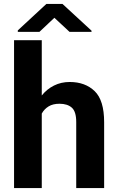

<svg xmlns="http://www.w3.org/2000/svg" viewBox="-20 -954 600 974"><path d="M191.9 -750V-469.7Q217.8 -502 253.9 -520Q290 -538.1 333.5 -538.1Q412.1 -538.1 460.2 -491.7Q508.3 -445.3 508.3 -334V0H366.7V-335Q366.7 -387.7 344.5 -407.7Q322.3 -427.7 281.7 -427.7Q248.5 -427.7 226.6 -414.3Q204.6 -400.9 191.9 -377.9V0H51.3V-750ZM296.9 -934.1 444.3 -798.3V-792.5H332.5L255.9 -863.8L180.2 -792.5H70.3V-799.8L215.3 -934.1Z"/></svg>

Font: Vazirmatn FD
Style: Bold
Weight: 700
Designer: Saber Rastikerdar
Foundry: Saber Rastikerdar
Version: Version 33.001